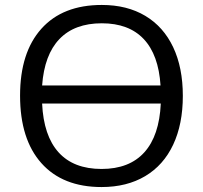

<svg xmlns="http://www.w3.org/2000/svg" viewBox="-20 -745 820 775"><path d="M391 -725Q233 -725 147 -629Q61 -533 61 -359Q61 -183 147 -86.5Q233 10 390 10Q492 10 566 -34Q640 -78 679 -161Q718 -244 718 -358Q718 -472 679 -554.5Q640 -637 566.5 -681Q493 -725 391 -725ZM628 -400H150Q159 -524 220 -587.5Q281 -651 391 -651Q500 -651 560 -587.5Q620 -524 628 -400ZM150 -327H629Q623 -197 562.5 -130Q502 -63 390 -63Q277 -63 216.5 -130Q156 -197 150 -327Z"/></svg>

Font: OpenSansMMV
Style: Regular
Weight: 400
Designer: Steve Matteson
Foundry: Ascender Corporation
Version: Version 4.000